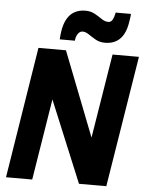

<svg xmlns="http://www.w3.org/2000/svg" viewBox="-61 -973 780 1022"><g transform="rotate(5 329.5 -461.5)"><path d="M10 0 122 -701H269L445 -250L518 -700H659L546 1H400L220 -434L150 0ZM231 -756Q231 -767 232.5 -777.5Q234 -788 235 -797Q253 -920 355 -920Q383 -920 404.5 -908Q426 -896 444 -883.5Q462 -871 480 -871Q495 -871 503 -886Q511 -901 513 -915Q515 -920 515 -924H597Q596 -914 595 -904Q594 -894 592 -885Q575 -759 472 -759Q443 -759 421.5 -771.5Q400 -784 382.5 -796Q365 -808 349 -808Q335 -808 325 -794.5Q315 -781 313 -765Q312 -760 312 -756Z"/></g></svg>

Font: Georama
Style: Bold Italic
Weight: 700
Italic angle: -9°
Designer: Jean-Baptiste Levee
Foundry: Production Type
Version: Version 1.000